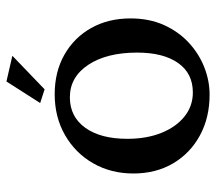

<svg xmlns="http://www.w3.org/2000/svg" viewBox="-57 -597 661 587"><g transform="rotate(-90 273.5 -303.5)"><path d="M277.8 6.8Q207.5 6.8 153.1 -22.7Q98.6 -52.2 67.6 -104.7Q36.6 -157.2 36.6 -226.1Q36.6 -294.9 67.9 -349.4Q99.1 -403.8 154.1 -435.3Q209 -466.8 278.8 -466.8Q347.2 -466.8 399.4 -437.3Q451.7 -407.7 481.2 -355.5Q510.7 -303.2 510.7 -234.9Q510.7 -177.7 490.5 -132.8Q470.2 -87.9 436.3 -56.6Q402.3 -25.4 361.1 -9.3Q319.8 6.8 277.8 6.8ZM284.2 -44.4Q342.8 -44.4 374.5 -89.6Q406.2 -134.8 406.2 -214.8Q406.2 -307.6 368.9 -364Q331.5 -420.4 269.5 -420.4Q210.4 -420.4 176.5 -373.5Q142.6 -326.7 142.6 -244.6Q142.6 -186 160.6 -140.9Q178.7 -95.7 210.7 -70.1Q242.7 -44.4 284.2 -44.4ZM293.9 -497.6 252 -511.2 317.9 -614.3 396.5 -596.2Z"/></g></svg>

Font: Lateef Medium
Style: Regular
Weight: 500
Designer: SIL International
Foundry: SIL International
Version: Version 4.200